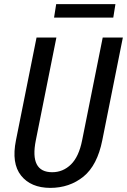

<svg xmlns="http://www.w3.org/2000/svg" viewBox="-20 -891 609 921"><path d="M220.7 10.3Q127.9 9.8 81.1 -48.8Q34.2 -107.4 56.6 -218.3L155.3 -710.9H250.5L151.9 -218.3Q121.1 -64.9 230.5 -64.9Q282.2 -64.9 320.3 -102.1Q358.4 -139.2 374 -218.3L472.7 -710.9H569.3L470.7 -218.3Q446.8 -98.1 380.4 -43.9Q313.5 10.3 220.7 10.3ZM523.4 -806.6H239.3L249.5 -871.1H533.7Z"/></svg>

Font: RobotoCondensed-Italic
Style: Italic
Weight: 400
Designer: Google
Version: Version 1.200311; 2013